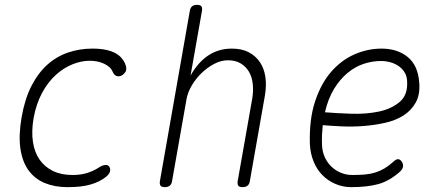

<svg xmlns="http://www.w3.org/2000/svg" viewBox="-20 -760 1840 790"><path d="M69 -278Q82 -353 109.5 -406.5Q137 -460 175 -494Q213 -528 260.5 -544Q308 -560 360 -560Q392 -560 415.5 -555Q439 -550 454.5 -541.5Q470 -533 479.5 -522Q489 -511 494 -500Q504 -477 496.5 -465Q489 -453 478 -448Q467 -444 458 -448Q449 -452 443 -466Q435 -485 409 -497.5Q383 -510 349 -510Q315 -510 278.5 -495.5Q242 -481 209.5 -451.5Q177 -422 153 -377.5Q129 -333 118 -273Q109 -219 115.5 -176Q122 -133 143 -103Q164 -73 198 -56.5Q232 -40 278 -40Q313 -40 339.5 -48.5Q366 -57 387 -71Q399 -79 411 -81Q423 -83 429 -75Q432 -71 433 -65.5Q434 -60 432.5 -54.5Q431 -49 427 -43.5Q423 -38 417 -33Q403 -22 387 -14Q371 -6 351.5 -0.5Q332 5 309 7.5Q286 10 257 10Q205 10 164 -7Q123 -24 97.5 -59Q72 -94 64 -148.5Q56 -203 69 -278Z M748 -355 688 -15Q686 -2 678.5 4Q671 10 658 10Q645 10 640.5 4Q636 -2 638 -15L761 -715Q763 -728 770.5 -734Q778 -740 791 -740Q804 -740 808.5 -734Q813 -728 811 -715L764 -449Q794 -503 836.5 -531.5Q879 -560 934 -560Q975 -560 1003.5 -545Q1032 -530 1049.5 -504Q1067 -478 1072 -443Q1077 -408 1070 -367L1008 -15Q1006 -2 998.5 4Q991 10 978 10Q965 10 960.5 4Q956 -2 958 -15L1018 -355Q1023 -386 1020 -414.5Q1017 -443 1004.5 -464.5Q992 -486 970.5 -499Q949 -512 918 -512Q890 -512 862 -497.5Q834 -483 810 -460Q786 -437 769.5 -409Q753 -381 748 -355Z M1633 -95Q1640 -84 1638 -73.5Q1636 -63 1625 -53Q1582 -15 1536.5 -2.5Q1491 10 1425 10Q1391 10 1360.5 -3Q1330 -16 1307 -39Q1284 -62 1270.5 -95Q1257 -128 1255 -167Q1252 -269 1276.5 -343Q1301 -417 1343 -465Q1385 -513 1439 -536.5Q1493 -560 1550 -560Q1615 -560 1657.5 -525.5Q1700 -491 1705 -420Q1709 -371 1690.5 -338Q1672 -305 1639.5 -284.5Q1607 -264 1564 -254.5Q1521 -245 1476 -241.5Q1431 -238 1387 -240Q1343 -242 1308 -245Q1306 -226 1305 -206Q1304 -186 1305 -163Q1306 -136 1316.5 -113Q1327 -90 1344 -74Q1361 -58 1383 -49Q1405 -40 1430 -40Q1459 -40 1481.5 -42Q1504 -44 1523.5 -50Q1543 -56 1561 -66.5Q1579 -77 1598 -94Q1609 -105 1617.5 -105Q1626 -105 1633 -95ZM1317 -298Q1366 -294 1426.5 -292Q1487 -290 1539 -301Q1591 -312 1625 -341Q1659 -370 1655 -427Q1654 -448 1644 -463.5Q1634 -479 1619 -489Q1604 -499 1585.5 -504Q1567 -509 1547 -509Q1511 -509 1475.5 -497Q1440 -485 1409 -459Q1378 -433 1354 -393.5Q1330 -354 1317 -298Z"/></svg>

Font: Maple Mono NL Thin
Style: Italic
Weight: 250
Italic angle: -10°
Monospace: yes
Designer: subframe7536
Version: Version 7.000